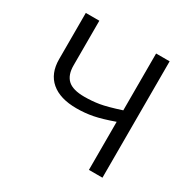

<svg xmlns="http://www.w3.org/2000/svg" viewBox="-159 -867 1014 1020"><g transform="rotate(30 347.5 -357.0)"><path d="M597.2 0H514.2V-294.9Q441.4 -269 393.1 -259.5Q344.7 -250 293 -250Q191.9 -250 137.5 -296.4Q83 -342.8 83 -430.2V-713.9H166V-439.9Q166 -380.9 197 -352.5Q228 -324.2 297.9 -324.2Q345.2 -324.2 388.4 -331.3Q431.6 -338.4 514.2 -365.2V-713.9H597.2Z"/></g></svg>

Font: HunimalSansv1.5
Style: Regular
Weight: 400
Foundry: Ascender Corporation
Version: Version 1.10